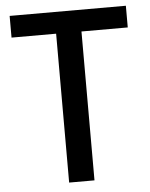

<svg xmlns="http://www.w3.org/2000/svg" viewBox="-51 -743 614 785"><g transform="rotate(-5 256.0 -350.0)"><path d="M201 0H305V-611H495V-700H18V-611H201Z"/></g></svg>

Font: Vanilla Cream DemiBold
Style: Regular
Weight: 600
Designer: Jeremy Tribby, Jinavaṁso
Foundry: Tribby Type
Version: Version 1.422;Glyphs 3.1.2 (3151)